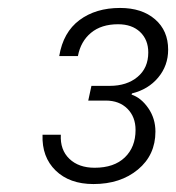

<svg xmlns="http://www.w3.org/2000/svg" viewBox="-20 -793 443 483"><path d="M87 -454H133Q131 -416 154.5 -393.5Q178 -371 218 -371Q267 -371 294 -397Q321 -423 321 -466Q321 -499 300.5 -519.5Q280 -540 246 -540H202L210 -577H256Q299 -577 326 -599.5Q353 -622 353 -661Q353 -693 332.5 -712.5Q312 -732 277 -732Q235 -732 209 -710.5Q183 -689 176 -652H129Q139 -712 180 -742.5Q221 -773 282 -773Q337 -773 370 -744.5Q403 -716 403 -668Q403 -628 378 -598Q353 -568 312 -558L311 -555Q335 -547 353 -521Q371 -495 371 -462Q371 -403 327 -366.5Q283 -330 215 -330Q155 -330 120 -364Q85 -398 87 -454Z"/></svg>

Font: Mona Sans Light
Style: Italic
Weight: 300
Italic angle: -11.7°
Designer: Deni Anggara
Foundry: GitHub
Version: Version 2.000